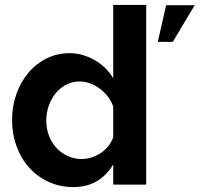

<svg xmlns="http://www.w3.org/2000/svg" viewBox="-20 -750 811 780"><path d="M440 0V-82Q414 -38 373.5 -14Q333 10 278 10Q224 10 178 -11Q132 -32 99 -68.5Q66 -105 47.5 -155Q29 -205 29 -262Q29 -319 46.5 -368Q64 -417 95 -454Q126 -491 169 -512.5Q212 -534 263 -534Q291 -534 317.5 -526Q344 -518 367 -504.5Q390 -491 408.5 -472.5Q427 -454 440 -432V-730H574V0ZM440 -317Q432 -340 417.5 -358.5Q403 -377 384.5 -390.5Q366 -404 345.5 -411.5Q325 -419 304 -419Q274 -419 249 -406Q224 -393 206 -371Q188 -349 178 -320Q168 -291 168 -260Q168 -227 179 -198.5Q190 -170 209.5 -149Q229 -128 255.5 -116Q282 -104 312 -104Q332 -104 352 -110.5Q372 -117 389.5 -128.5Q407 -140 420.5 -157Q434 -174 440 -193ZM621 -580 655 -729H771L682 -580Z"/></svg>

Font: Rising Sun
Style: Bold
Weight: 700
Designer: Matt McInerney, Pablo Impallari, Rodrigo Fuenzalida (Raleway font), Stephen Hutchings (Greek), Cristiano Sobral (main ch
Foundry: The Rising Sun Project Authors
Version: Version 4.327; ttfautohint (v1.8.4.7-5d5b-dirty)